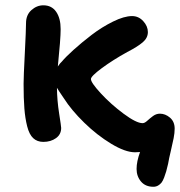

<svg xmlns="http://www.w3.org/2000/svg" viewBox="-20 -528 685 731"><path d="M145 12.2Q121.6 12.2 106.4 -2Q91.3 -16.1 83.5 -46.9Q75.7 -77.6 72.8 -115Q69.8 -152.3 69.8 -209Q69.8 -235.4 74.5 -325.7Q79.1 -416 79.1 -439.9Q79.1 -471.2 99.6 -489.5Q120.1 -507.8 145 -507.8Q176.8 -507.8 193.8 -483.2Q210.9 -458.5 210.9 -417Q210.9 -380.4 200.2 -274.9Q209 -288.1 215.8 -293.9Q230 -311 260.3 -338.4Q290.5 -365.7 329.1 -395.3Q367.7 -424.8 410.2 -445.8Q452.6 -466.8 482.9 -466.8Q507.8 -466.8 525.4 -447.5Q543 -428.2 543 -405.8Q543 -383.3 522.9 -366.5Q502.9 -349.6 464.8 -330.1Q409.2 -299.3 367.7 -268.6Q326.2 -237.8 326.2 -227.1Q326.2 -213.4 364 -172.4Q401.9 -131.3 450.4 -95.2Q499 -59.1 522.9 -59.1Q530.8 -59.1 540.5 -68.1Q550.3 -77.1 562.5 -86.2Q574.7 -95.2 588.9 -95.2Q609.4 -95.2 627.2 -80.1Q645 -64.9 645 -38.1Q645 -22 641.1 -2Q637.2 18.1 630.4 46.4Q623.5 74.7 620.1 95.2Q615.7 114.3 612.8 124.5Q609.9 134.8 605 147.7Q600.1 160.6 595 167.2Q589.8 173.8 581.8 178.5Q573.7 183.1 564 183.1Q533.7 183.1 516.8 163.1Q500 143.1 500 115.2Q500 86.9 513.2 50.8Q510.3 50.8 503.9 51.3Q497.6 51.8 494.1 51.8Q457 51.8 403.3 19.3Q349.6 -13.2 300.8 -60.8Q252 -108.4 223.1 -153.8Q200.7 -186.5 196.8 -193.8Q197.3 -145.5 205.1 -96.2Q212.9 -46.9 212.9 -41Q212.9 -16.1 193.1 -2Q173.3 12.2 145 12.2Z"/></svg>

Font: Shantell Sans Irregular Bouncy
Style: Regular
Weight: 600
Designer: Stephen Nixon, Anya Danilova, Shantell Martin
Foundry: Arrow Type
Version: Version 1.006;[9816181b4]